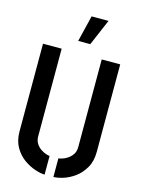

<svg xmlns="http://www.w3.org/2000/svg" viewBox="-135 -994 787 1074"><g transform="rotate(15 258.5 -456.5)"><path d="M221 -766 258 -918H356L291 -766ZM233 5Q211 5 177.5 -6Q144 -17 111.5 -40Q79 -63 57 -101Q35 -139 35 -193V-700H143V-193Q143 -168 154.5 -150.5Q166 -133 182 -122.5Q198 -112 212.5 -107.5Q227 -103 233 -103ZM284 5V-103Q291 -103 305.5 -107.5Q320 -112 336 -122.5Q352 -133 363.5 -150Q375 -167 375 -193V-700H482V-193Q482 -139 460 -101Q438 -63 406 -39.5Q374 -16 340.5 -5.5Q307 5 284 5Z"/></g></svg>

Font: Stick No Bills ExtraLight SemiBold
Style: Regular
Weight: 600
Version: Version 2.000